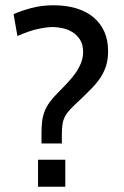

<svg xmlns="http://www.w3.org/2000/svg" viewBox="-20 -712 471 732"><path d="M138.2 -165V-203.6Q138.2 -228 140.4 -247.6Q142.6 -267.1 149.2 -285.2Q155.8 -303.2 168.2 -320.8Q180.7 -338.4 201.2 -358.9Q222.2 -379.9 240 -399.2Q257.8 -418.5 270.3 -437Q282.7 -455.6 289.8 -474.4Q296.9 -493.2 296.9 -513.7Q296.9 -542.5 284.9 -561Q272.9 -579.6 255.4 -590.1Q237.8 -600.6 217.8 -604.7Q197.8 -608.9 181.6 -608.9Q159.7 -608.9 125.7 -601.8Q91.8 -594.7 46.4 -574.7L31.7 -658.2Q61 -670.9 99.6 -681.4Q138.2 -691.9 184.6 -691.9Q232.4 -691.9 271 -680.2Q309.6 -668.5 336.4 -646Q363.3 -623.5 377.7 -591.3Q392.1 -559.1 392.1 -518.1Q392.1 -487.3 385.3 -463.9Q378.4 -440.4 365 -419.2Q351.6 -397.9 331.1 -376.7Q310.5 -355.5 283.2 -329.6Q262.2 -310.1 249 -296.4Q235.8 -282.7 228.5 -269.3Q221.2 -255.9 218.5 -239.7Q215.8 -223.6 215.8 -199.2V-165ZM125 -103H229V0H125Z"/></svg>

Font: Shanti
Style: Regular
Weight: 400
Designer: vernon adams
Foundry: vernon adams
Version: Version 1.000